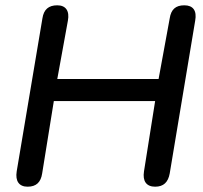

<svg xmlns="http://www.w3.org/2000/svg" viewBox="-20 -697 765 724"><path d="M84 7C117 7 134 -10 139 -43L183 -316H565L523 -51C517 -14 532 7 565 7C597 7 614 -10 620 -43L716 -619C723 -657 708 -677 675 -677C642 -677 625 -661 620 -628L578 -399H196L236 -619C243 -656 228 -677 196 -677C163 -677 145 -661 140 -628L43 -51C37 -14 52 7 84 7Z"/></svg>

Font: SN Pro Medium
Style: Italic
Weight: 400
Italic angle: -9°
Designer: Tobias Whetton
Foundry: Supernotes
Version: Version 1.001;Glyphs 3.2 (3249)